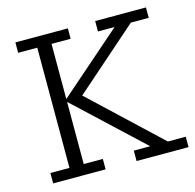

<svg xmlns="http://www.w3.org/2000/svg" viewBox="-90 -675 778 767"><g transform="rotate(-15 299.0 -291.5)"><path d="M38 0V-43H117V-540H38V-583H255V-540H176V-312L437 -540H368V-583H578V-540H504L224 -294L225 -324L524 -43H598V0H383V-43H451L176 -300V-43H255V0Z"/></g></svg>

Font: Rokkitt Light
Style: Regular
Weight: 300
Version: Version 3.103